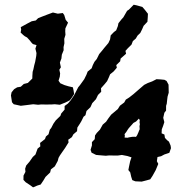

<svg xmlns="http://www.w3.org/2000/svg" viewBox="-20 -754 776 820"><path d="M38.6 -308.8 31.2 -317.4 26.8 -346.4 29.4 -359.6 40.2 -373 53.2 -381 68.8 -383.6 81.6 -395.4 99 -399.8 118 -418.6 118.2 -429.4 119.4 -447.2 122.4 -457.2 126.2 -475 130.2 -489.8 134.8 -515.2 135.8 -527.4 131.2 -546.2 136 -561.4 120.4 -565.8 113.2 -573.4 108.2 -580.2 95.6 -594 86.2 -599 79.4 -604.4 68.2 -614.8 70.4 -628.2 68.6 -638 97.4 -653.8 115.4 -663.2 133 -666.6 142.6 -676.2 160.4 -683.4 181.8 -691.6 206 -700.6 227 -695.6 248.2 -698.4 254.2 -690.2 260.6 -669.4 270.6 -657.2 259.2 -632.8 258.6 -620.2 259.6 -605.2 254.4 -588 255 -569 251.4 -552.6 251.8 -539.6 244 -520.2 242.4 -504.4 235.8 -486.6 240 -466.6 233.4 -456.2 236.8 -440.4 235.4 -426.6 230 -409.4 237.6 -398.4 255.4 -390.6 273.4 -385.2 291.2 -381.2 294.2 -367.6 296.6 -352.4 287.6 -338.2 278.4 -325.8 258.6 -315.8 246.8 -311.2 235.6 -306.6 213.6 -308.8 199.4 -307.8 174.6 -307.6 156.2 -308 142.8 -306.6 121.8 -308.8 96.8 -305.6 68.8 -302.2ZM558 20.4 545 15.2 540.4 1 536.2 -17.8 528.2 -27.8 530.6 -40.2 535.8 -65 541.6 -82 524.4 -87.6 500.6 -92.2 482.2 -89.6 464.6 -89.8 445.8 -90.2 431.8 -88.8 402.6 -91.2 390.4 -92.4 371.2 -101.8 366.8 -114.2 372.6 -133V-147L384.6 -159.6L385.8 -175.4L393.2 -186.2L406.8 -200.4L418.8 -221.8L433 -234L443.2 -249L454.8 -264.4L483.2 -288.2L492.2 -302.6L510.4 -316.2L517.4 -328.6L531.6 -337.6L549.8 -351.8L571.2 -370.4L595.8 -391.6L611.2 -399.4L630 -406.4L648.4 -415.8L666 -414.8L682.4 -413.2L691.4 -408.2L699.8 -392.6L700.6 -358.2L695.6 -341.2L693.6 -324.4L692.2 -311.2L689.4 -302L689.2 -281.8L682 -272.4L677.2 -250.8L681.8 -232.4L676.6 -216.2L671 -201.6L670.2 -184.6L682.2 -179.4L684.4 -165.2L693.6 -155.4L701.6 -149L708.6 -132.2L710.2 -121.2L703.2 -101.4L681.8 -94.2L668 -86.8L652.6 -83.4L650 -65.6L656 -54L645 -27.4L631.2 -2.6L621.6 11.8L606.2 16.2L585 21.6ZM512.2 -166.4 525.2 -165.8 530.8 -167.4 544.4 -169.6 553.6 -170 560.8 -169.4 565.6 -176.4 571 -188.4 573.8 -195.6 576.6 -202 575.8 -215.2 577.4 -223.4 576 -231.8 577 -241.2 573 -247.4 561.2 -235.2 549.8 -229 544.8 -223.2 529.8 -206.4 524.8 -199.2 519.2 -190.2 511.8 -181 513.2 -176ZM109 37 89.8 24.4 80.2 14.2 80.4 -4 88.6 -20 87.4 -33.4 91.8 -47 106.2 -63.8 120 -83.6 131.4 -94 140.6 -119.4 152.2 -128.8 151.2 -143.6 172 -160 176.2 -171.2 187.2 -180.4 192.6 -199.8 198.8 -207.6 208.2 -225.8 218.4 -240.2 237.8 -259 241.4 -269.2 255.8 -285.8 256 -301.4 270 -311.6 281.2 -324.8 296.2 -346.6 299.8 -353.6 314 -381.2 321.4 -390.2 339.8 -415.8 349.6 -435.8 354.4 -448.4 371.4 -462.2 376.4 -476 383.4 -490 393.2 -502 403.6 -523 416.4 -538.2 424.8 -548.8 443 -570.4 450 -585.4 452.8 -603 466.6 -617.2 476.2 -624.4 483.4 -642.8 485.8 -654.8 498.8 -671.2 506.8 -680 522.8 -707.8 530.4 -712.8 551 -733.8 563.6 -731.2 588 -724.4 599.2 -711.4 611.8 -695.2 611 -679 609.6 -661 593.4 -643.8 587.2 -629.4 579.2 -613.4 567.4 -602 560 -589.4 547.4 -578.4 541.6 -563.4 525.6 -547.6 515.8 -536.6 518.4 -524.4 495.2 -504 493.2 -492.2 476.6 -476 479 -464.8 465.4 -449 450.2 -436.6 445.2 -424.4 437.4 -407.4 427.2 -395 411.4 -377.2 412.2 -362 398.6 -348.6 389.8 -330.4 374 -313.4 366.4 -296.4 349.4 -280 345 -262 336.8 -255.4 327.6 -236.6 322 -227.2 310.4 -209.2 309 -193.6 293.4 -180.4 287 -168.4 271.4 -157.2 272.8 -145.8 258 -122 247.2 -106.6 236 -90.4 230 -79.8 226.6 -66.6 214 -43.4 197.4 -30.6 194.2 -17.6 174.4 1.6 165.6 16.4 153.8 34 139.6 38.4 121.2 46.2Z"/></svg>

Font: Winky Rough
Style: Italic
Weight: 400
Italic angle: -8.97852°
Designer: Simon Atzbach
Foundry: typofactur
Version: Version 1.206